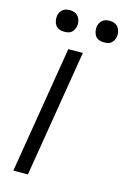

<svg xmlns="http://www.w3.org/2000/svg" viewBox="-140 -1010 698 1073"><g transform="rotate(15 209.0 -474.0)"><path d="M52 0 173 -735H257L136 0ZM355 -823Q340 -823 326.5 -828Q313 -833 305 -844.5Q297 -856 294.5 -870.5Q292 -885 294 -900Q296 -910 301.5 -920Q307 -930 315.5 -936.5Q324 -943 334.5 -945.5Q345 -948 356 -948Q371 -948 384.5 -942.5Q398 -937 406 -925.5Q414 -914 417 -899.5Q420 -885 417 -870Q415 -860 409.5 -850Q404 -840 395.5 -833.5Q387 -827 376.5 -825Q366 -823 355 -823ZM125 -823Q110 -823 96.5 -828Q83 -833 75 -844.5Q67 -856 64.5 -870.5Q62 -885 64 -900Q66 -910 71.5 -920Q77 -930 85.5 -936.5Q94 -943 104.5 -945.5Q115 -948 126 -948Q141 -948 154.5 -942.5Q168 -937 176 -925.5Q184 -914 187 -899.5Q190 -885 187 -870Q185 -860 179.5 -850Q174 -840 165.5 -833.5Q157 -827 146.5 -825Q136 -823 125 -823Z"/></g></svg>

Font: Iosevka Aile
Style: Italic
Weight: 400
Italic angle: -9°
Designer: Belleve Invis
Foundry: Belleve Invis
Version: Version 28.0.1; ttfautohint (v1.8.4)